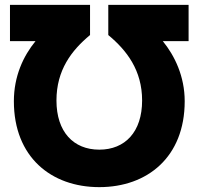

<svg xmlns="http://www.w3.org/2000/svg" viewBox="-20 -734 815 789"><path d="M388 35C190 35 37 -89 37 -318C37 -421 76 -504 126 -565H21V-714H350V-590C274 -527 212 -446 212 -321C212 -192 282 -119 388 -119C494 -119 564 -192 564 -321C564 -445 501 -527 425 -590V-714H755V-565H649C698 -505 739 -420 739 -318C739 -89 586 35 388 35Z"/></svg>

Font: Repo ExtraBold
Style: Bold
Weight: 700
Designer: Stefan Peev
Foundry: Context Ltd
Version: Version 1.502